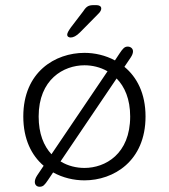

<svg xmlns="http://www.w3.org/2000/svg" viewBox="-20 -694 659 750"><path d="M256 -547.5C266.5 -547.5 278.5 -553.5 292.5 -567.5L364 -640C373 -648.5 375.5 -655.5 375.5 -661C375.5 -669.5 367.5 -674 356.5 -674H346.5C326 -674 317.5 -669 305.5 -650.5L257 -587C247 -573 242.5 -564.5 242.5 -558.5C242.5 -550 250.5 -547.5 256 -547.5ZM310 10.5C423 10.5 548.5 -64 548.5 -239C548.5 -329.5 514.5 -393 466 -433L490 -468.5C497 -479 499.5 -486.5 499.5 -493.5C499.5 -505.5 489 -512 479 -512C466.5 -512 460 -504.5 447.5 -486L429 -458C392 -478 350 -487.5 310 -487.5C196 -487.5 71 -413.5 71 -239C71 -150 103.5 -86.5 150.5 -46.5L125 -8.5C118.5 1.5 116 10 116 16.5C116 29 124.5 35.5 134.5 35.5C149 35.5 154.5 28 167 10L187.5 -20.5C225.5 0.5 268.5 10.5 310 10.5ZM131 -239C131 -384 228.5 -439 310 -439C339.5 -439 371.5 -432 400 -415.5L181 -91.5C151 -124 131 -171.5 131 -239ZM310 -38C279 -38 245.5 -45.5 216.5 -63.5L435.5 -387.5C467 -355.5 488.5 -307 488.5 -239C488.5 -92 391 -38 310 -38Z"/></svg>

Font: RTM Light Light
Style: Regular
Weight: 300
Designer: after Tyler Finck
Foundry: An Endless Supply
Version: Version 1.000;Glyphs 3.2.1 (3258)